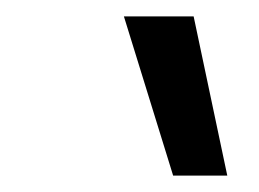

<svg xmlns="http://www.w3.org/2000/svg" viewBox="-20 -810 316 234"><path d="M191 -596 131 -790H216L257 -596Z"/></svg>

Font: Georama Condensed Medium
Style: Italic
Weight: 500
Width: 3
Italic angle: -9°
Designer: Jean-Baptiste Levee
Foundry: Production Type
Version: Version 1.000